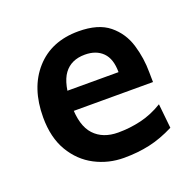

<svg xmlns="http://www.w3.org/2000/svg" viewBox="-80 -464 564 556"><g transform="rotate(-20 202.0 -186.0)"><path d="M213.9 8.8Q166 8.8 124.8 -12.7Q83.5 -34.2 58.3 -76.7Q33.2 -119.1 33.2 -181.2Q33.2 -272 81.8 -326.4Q130.4 -380.9 213.9 -380.9Q274.9 -380.9 308.1 -353.8Q341.3 -326.7 354 -284.7Q366.7 -242.7 366.7 -198.7Q366.7 -193.4 366.9 -183.6Q367.2 -173.8 367.2 -168.9H88.9V-230H283.2Q283.2 -271 263.2 -291Q243.2 -311 208.5 -311Q166 -311 144.3 -281.5Q122.6 -252 122.6 -184.6Q122.6 -123 149.2 -94.5Q175.8 -65.9 223.1 -65.9Q258.8 -65.9 293.2 -74Q327.6 -82 361.3 -102.5L369.1 -27.3Q329.6 -7.3 293 0.7Q256.3 8.8 213.9 8.8Z"/></g></svg>

Font: Harmattan SemiBold
Style: Regular
Weight: 600
Designer: George W. Nuss III and SIL International
Foundry: SIL International
Version: Version 4.000